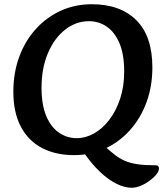

<svg xmlns="http://www.w3.org/2000/svg" viewBox="-20 -716 770 906"><path d="M601 170Q567 170 528.5 150.5Q490 131 452 95Q414 59 379 9L468 -31Q497 -5 520.5 13.5Q544 32 569.5 43Q595 54 629.5 59Q664 64 715 64Q723 64 726.5 68Q730 72 730 80Q730 92 717.5 107.5Q705 123 685 137.5Q665 152 643 161Q621 170 601 170ZM329 16Q243 16 178.5 -17.5Q114 -51 78.5 -118Q43 -185 43 -283Q43 -373 71 -448.5Q99 -524 149.5 -579.5Q200 -635 267 -665.5Q334 -696 413 -696Q548 -696 623.5 -620.5Q699 -545 699 -398Q699 -308 671 -232.5Q643 -157 592.5 -101Q542 -45 475 -14.5Q408 16 329 16ZM342 -64Q384 -64 424 -86.5Q464 -109 496 -151Q528 -193 547 -250.5Q566 -308 566 -378Q566 -460 543.5 -512.5Q521 -565 483.5 -590.5Q446 -616 400 -616Q339 -616 288 -576.5Q237 -537 206.5 -466Q176 -395 176 -302Q176 -221 198.5 -168Q221 -115 259 -89.5Q297 -64 342 -64Z"/></svg>

Font: Alkatra
Style: Regular
Weight: 400
Designer: Suman Bhandary
Version: Version 1.100;gftools[0.9.22]